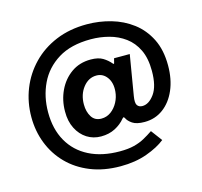

<svg xmlns="http://www.w3.org/2000/svg" viewBox="-108 -763 1044 992"><g transform="rotate(-15 414.0 -267.0)"><path d="M660.5 34.5Q622.5 65 560.2 87.5Q498 110 419 110Q329.5 110 258.8 81.5Q188 53 138.8 2.8Q89.5 -47.5 63.8 -113.5Q38 -179.5 38 -254.5Q38 -333.5 65.8 -403.8Q93.5 -474 146 -528.2Q198.5 -582.5 272.2 -613.2Q346 -644 438 -644Q504 -644 566.8 -626Q629.5 -608 679.8 -570Q730 -532 759.8 -472.5Q789.5 -413 789.5 -330.5Q789.5 -256.5 765 -199.8Q740.5 -143 697.2 -111Q654 -79 597.5 -79Q555 -79 533.2 -93.5Q511.5 -108 503.5 -125.5Q500 -131 497.8 -130.8Q495.5 -130.5 491 -125.5Q469.5 -99 436.5 -82Q403.5 -65 361 -65Q319.5 -65 286 -86.2Q252.5 -107.5 232.8 -146.5Q213 -185.5 213.5 -237.5Q213.5 -297.5 237.8 -348.8Q262 -400 306.2 -431.5Q350.5 -463 410.5 -463Q451 -463 475 -448.5Q499 -434 516.5 -413Q522.5 -406 524 -416.5L529.5 -438H613.5L577.5 -223Q571.5 -187.5 580.2 -174.5Q589 -161.5 607.5 -161.5Q642.5 -161.5 672 -202.2Q701.5 -243 701.5 -324.5Q701.5 -392 679.5 -437.8Q657.5 -483.5 619.8 -511.2Q582 -539 534.8 -551.5Q487.5 -564 438 -564Q331.5 -564 263 -521.5Q194.5 -479 161.2 -409.2Q128 -339.5 128 -256Q128 -166 165 -100.8Q202 -35.5 270.8 -0.5Q339.5 34.5 435 34.5Q480 34.5 511.2 26.5Q542.5 18.5 567 5Q591.5 -8.5 616 -25ZM317 -247.5Q317 -208.5 334.2 -181Q351.5 -153.5 386.5 -153.5Q415 -153.5 437.8 -170.2Q460.5 -187 474.8 -213.8Q489 -240.5 491.5 -270.5Q495.5 -317 474 -346.2Q452.5 -375.5 418 -375.5Q375.5 -375.5 346.2 -338.2Q317 -301 317 -247.5Z"/></g></svg>

Font: Public Sans
Style: Bold
Weight: 700
Designer: The Public Sans project authors (U.S. Web Design System). Libre Franklin designed by Pablo Impallari and Rodrigo Fuenzal
Version: Version 1.008; ttfautohint (v1.8.1) -l 8 -r 50 -G 200 -x 14 